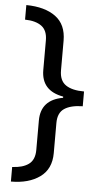

<svg xmlns="http://www.w3.org/2000/svg" viewBox="-59 -751 498 945"><g transform="rotate(5 190.0 -278.0)"><path d="M32 86Q84 84 113.5 62.5Q143 41 143 -8V-153Q143 -256 252 -275V-281Q143 -300 143 -403V-549Q143 -598 114 -619.5Q85 -641 32 -642V-714Q124 -713 177 -674Q230 -635 230 -555V-409Q230 -358 261.5 -336.5Q293 -315 352 -315V-242Q293 -241 261.5 -220Q230 -199 230 -149V0Q230 79 175 118.5Q120 158 32 158Z"/></g></svg>

Font: Noto Serif Ottoman Siyaq
Style: Regular
Weight: 400
Designer: Sérgio Martins
Version: Version 1.005; ttfautohint (v1.8.4.7-5d5b)